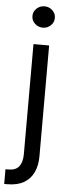

<svg xmlns="http://www.w3.org/2000/svg" viewBox="-76 -781 376 1015"><g transform="rotate(5 112.0 -273.0)"><path d="M77.1 -545.9H160.2V40Q160.6 90.3 143.3 127.2Q126 164.1 91.3 184.1Q56.6 204.1 3.9 204.1H-12.7V126H2.9Q41.5 126 59.1 103.8Q76.7 81.5 77.1 40ZM118.2 -636.7Q93.8 -636.7 76.2 -653.3Q58.6 -669.9 58.6 -693.4Q58.6 -716.8 76.2 -733.4Q93.8 -750 118.2 -750Q142.6 -750 160.2 -733.4Q177.7 -716.8 177.7 -693.4Q177.7 -669.9 160.2 -653.3Q142.6 -636.7 118.2 -636.7Z"/></g></svg>

Font: Inter V
Style: 
Weight: 400
Designer: Rasmus Andersson
Foundry: rsms
Version: Version 4.000;git-a3f224843